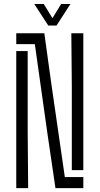

<svg xmlns="http://www.w3.org/2000/svg" viewBox="-20 -972 515 992"><path d="M266.5 0 223.5 -293 160 -744H64V-800H209L245.5 -537L315 -57H410.5V0ZM64 0V-708H123V-304L125.5 0ZM351 -93V-531L348.5 -800H410.5V-93ZM229.5 -840 157 -951.5H206L251 -878L296 -951.5H344L272 -840Z"/></svg>

Font: Big Shoulders Stencil Text Thin Light
Style: Regular
Weight: 300
Version: Version 2.001